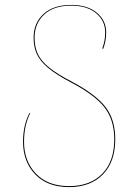

<svg xmlns="http://www.w3.org/2000/svg" viewBox="-20 -753 564 783"><path d="M74 -175Q74 -242 100 -292L103 -291Q78 -241 78 -175Q78 -96 126.5 -45Q175 6 262 6Q347 6 396.5 -44Q446 -94 446 -185Q446 -263 407 -314Q368 -365 271 -416Q210 -448 177 -475.5Q144 -503 130.5 -532Q117 -561 117 -599Q117 -659 157.5 -696Q198 -733 270 -733Q337 -733 375 -701Q413 -669 413 -621Q413 -586 401 -554L397 -555Q409 -587 409 -621Q409 -668 372 -699Q335 -730 270 -730Q199 -730 160 -693.5Q121 -657 121 -599Q121 -562 134 -533.5Q147 -505 180 -478Q213 -451 273 -420Q371 -368 410.5 -316.5Q450 -265 450 -185Q450 -93 399.5 -41.5Q349 10 262 10Q173 10 123.5 -42Q74 -94 74 -175Z"/></svg>

Font: FiraGO Four
Style: Regular
Weight: 100
Designer: bBox Type
Foundry: bBox Type GmbH
Version: Version 1.001